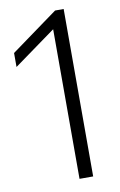

<svg xmlns="http://www.w3.org/2000/svg" viewBox="-85 -790 522 838"><g transform="rotate(-10 176.0 -371.0)"><path d="M220.5 -742H258.5V0H198V-663L12 -528.5V-590.5Z"/></g></svg>

Font: Encode Sans Light
Style: Regular
Weight: 300
Designer: Multiple Designers
Foundry: Impallari Type
Version: Version 2.000